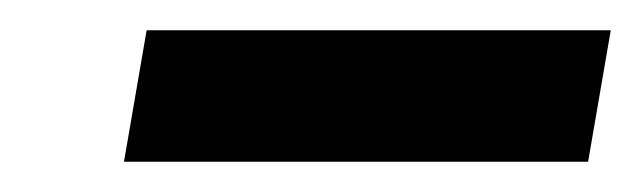

<svg xmlns="http://www.w3.org/2000/svg" viewBox="-20 -720 424 127"><path d="M62 -613 77 -700H384L369 -613Z"/></svg>

Font: Archivo SemiBold
Style: Bold Italic
Weight: 700
Italic angle: -10°
Version: Version 2.001